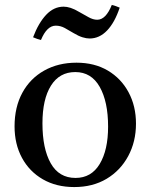

<svg xmlns="http://www.w3.org/2000/svg" viewBox="-20 -746 611 778"><path d="M281 12Q208 12 153.5 -19.5Q99 -51 69 -106.5Q39 -162 39 -234Q39 -312 70.5 -370Q102 -428 159 -460Q216 -492 290 -492Q363 -492 417 -460Q471 -428 501 -372Q531 -316 531 -245Q531 -172 499.5 -113.5Q468 -55 412 -21.5Q356 12 281 12ZM152 -246Q152 -144 185.5 -84.5Q219 -25 286 -25Q350 -25 384 -81.5Q418 -138 418 -233Q418 -334 384 -394Q350 -454 285 -454Q221 -454 186.5 -399Q152 -344 152 -246ZM433 -726Q442 -724 450 -721Q458 -718 465 -715Q445 -655 414 -622.5Q383 -590 343 -590Q330 -590 314 -595Q298 -600 278 -612Q260 -623 242.5 -632.5Q225 -642 206 -642Q170 -642 146 -584Q132 -587 114 -595Q136 -653 167 -686Q198 -719 238 -719Q251 -719 266.5 -714Q282 -709 302 -697Q320 -687 338.5 -676.5Q357 -666 374 -666Q409 -666 433 -726Z"/></svg>

Font: Tiro Kannada
Style: Regular
Weight: 400
Designer: Kannada: John Hudson & Fiona Ross. Latin: John Hudson.
Foundry: Tiro Typeworks Ltd.
Version: Version 1.52